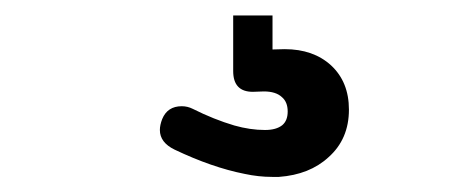

<svg xmlns="http://www.w3.org/2000/svg" viewBox="-20 -20 598 248"><path d="M331.5 208.5Q314 208.5 295.9 204.6Q253.9 196.3 205.6 173.3Q186.5 164.1 186.5 147.9Q186.5 141.6 189.5 133.8Q196.3 117.2 214.8 117.2Q222.2 117.2 229 120.6Q256.3 134.3 282.7 142.1Q303.2 147.9 322.3 147.9Q336.9 147.9 344.7 141.6Q351.6 135.7 351.6 124Q351.6 111.8 344.2 105.5Q336.4 98.1 320.8 98.1L306.6 98.6Q281.2 98.6 281.2 71.8V0H332V43.9L347.7 43.5Q384.8 43.5 407.7 64.5Q430.7 85.9 430.7 121.6Q430.7 159.7 404.3 183.1Q379.9 205.6 340.3 208.5Z"/></svg>

Font: inglobal
Style: Bold
Weight: 700
Designer: Andrey Kochetov, Denis Davydov, Evgeny Yurtaev
Foundry: inglobal.ru
Version: Version 1.00 September 25, 2014, initial release